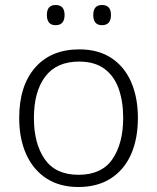

<svg xmlns="http://www.w3.org/2000/svg" viewBox="-20 -740 630 770"><path d="M533 -267Q533 -183 505.5 -121Q478 -59 424.5 -24.5Q371 10 294 10Q220 10 167 -24Q114 -58 85.5 -120.5Q57 -183 57 -267Q57 -396 121 -469Q185 -542 298 -542Q374 -542 426.5 -507.5Q479 -473 506 -411Q533 -349 533 -267ZM116 -267Q116 -164 159.5 -101.5Q203 -39 295 -39Q388 -39 431 -102Q474 -165 474 -267Q474 -333 456 -384Q438 -435 399 -464Q360 -493 297 -493Q207 -493 161.5 -433Q116 -373 116 -267ZM168 -680Q168 -720 203 -720Q239 -720 239 -680Q239 -639 203 -639Q168 -639 168 -680ZM354 -680Q354 -720 389 -720Q425 -720 425 -680Q425 -639 389 -639Q354 -639 354 -680Z"/></svg>

Font: Noto Sans Gurmukhi UI Light
Style: Regular
Weight: 300
Designer: Jelle Bosma - Monotype Design Team
Foundry: Monotype Imaging Inc.
Version: Version 2.004; ttfautohint (v1.8.4.7-5d5b)